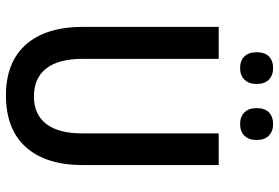

<svg xmlns="http://www.w3.org/2000/svg" viewBox="-168 -771 949 653"><g transform="rotate(90 306.5 -444.5)"><path d="M304.7 9.8Q191.9 9.8 131.6 -58.1Q71.3 -126 71.3 -253.9V-713.9H180.2V-251Q180.2 -168.9 212.9 -127.2Q245.6 -85.4 308.1 -85.4Q369.1 -85.4 401.4 -127.2Q433.6 -168.9 433.6 -249V-713.9H541.5V-253.4Q541.5 -126 480.5 -58.1Q419.4 9.8 304.7 9.8ZM401.9 -786.6Q377 -786.6 362.3 -801.3Q347.7 -815.9 347.7 -842.8Q347.7 -870.6 362.3 -884.8Q377 -898.9 401.9 -898.9Q426.3 -898.9 441.2 -884.5Q456.1 -870.1 456.1 -842.8Q456.1 -815.9 441.4 -801.3Q426.8 -786.6 401.9 -786.6ZM211.4 -786.6Q186.5 -786.6 172.1 -801Q157.7 -815.4 157.7 -842.8Q157.7 -870.6 172.1 -884.8Q186.5 -898.9 211.4 -898.9Q236.3 -898.9 251 -884.3Q265.6 -869.6 265.6 -842.8Q265.6 -816.4 251 -801.5Q236.3 -786.6 211.4 -786.6Z"/></g></svg>

Font: Open Sans
Style: Regular
Weight: 600
Width: 3
Foundry: Ascender Corporation
Version: Version 1.000